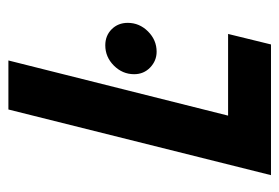

<svg xmlns="http://www.w3.org/2000/svg" viewBox="-124 -541 665 457"><g transform="rotate(-90 208.5 -312.5)"><path d="M20.1 0 176.4 -625H293.1L161.8 -102.1H356.2L331.2 0ZM313.9 -272.2Q292.4 -272.2 276.4 -287.5Q260.4 -302.8 260.4 -325.7Q260.4 -353.5 280.9 -374Q301.4 -394.4 329.2 -394.4Q352.1 -394.4 367.4 -379.2Q382.6 -363.9 382.6 -341Q382.6 -313.2 362.2 -292.7Q341.7 -272.2 313.9 -272.2Z"/></g></svg>

Font: Afacad SemiBold
Style: Italic
Weight: 600
Italic angle: -14°
Designer: Kristian Moeller
Foundry: Dicotype
Version: Version 1.000